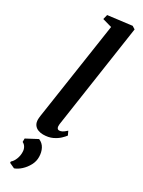

<svg xmlns="http://www.w3.org/2000/svg" viewBox="-280 -845 852 1144"><g transform="rotate(30 146.0 -273.5)"><path d="M168.5 -92Q166.5 -75 171 -66.5Q175.5 -58 185 -58Q194 -58 204.8 -63.2Q215.5 -68.5 233 -84.5L245.5 -58Q238 -47.5 221 -31.2Q204 -15 177.2 -2.2Q150.5 10.5 113.5 10.5Q95 10.5 78.8 4Q62.5 -2.5 52.8 -16.5Q43 -30.5 43 -53.5Q43 -58.5 43.8 -65.5Q44.5 -72.5 45.5 -80Q46.5 -87.5 47.5 -93L145 -747L81 -765L89 -797L253 -817.5L273.5 -804.5ZM65 271.5 28.5 254.5V245.5Q43 234 52.5 210.2Q62 186.5 61 162.5Q61 144.5 53.2 130.5Q45.5 116.5 31 109.5V86L107.5 45.5Q134.5 57 147.2 81.5Q160 106 160.5 137Q161.5 167.5 146.5 195.5Q131.5 223.5 109.2 243.8Q87 264 65 271.5Z"/></g></svg>

Font: Merriweather 48pt SemiBold
Style: Italic
Weight: 600
Italic angle: -7.8°
Designer: Eben Sorkin
Foundry: Eben Sorkin
Version: Version 2.101